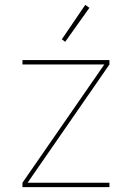

<svg xmlns="http://www.w3.org/2000/svg" viewBox="-20 -766 540 786"><path d="M72 0V-18L407 -502H72V-520H428V-502L93 -18H428V0ZM247 -595 233 -605 329 -746 346 -734Z"/></svg>

Font: Iosevka Thin
Style: Regular
Weight: 100
Monospace: yes
Designer: Belleve Invis
Foundry: Belleve Invis
Version: Version 32.5.0; ttfautohint (v1.8.4)